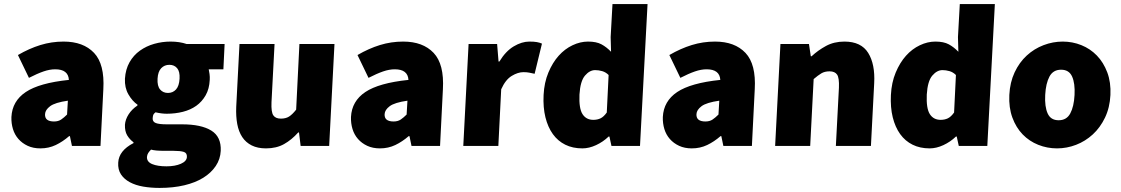

<svg xmlns="http://www.w3.org/2000/svg" viewBox="-20 -716 5500 942"><path d="M36 -142Q40 -220 106.5 -264.5Q173 -309 318 -324Q315 -376 251 -376Q224 -376 193.5 -365.5Q163 -355 122 -334L68 -446Q123 -478 178 -495Q233 -512 292 -512Q389 -512 441.5 -456.5Q494 -401 487 -278L473 0H333L323 -48H319Q288 -21 253.5 -4.5Q219 12 178 12Q143 12 116 -0.5Q89 -13 70.5 -34Q52 -55 43.5 -83Q35 -111 36 -142ZM201 -156Q199 -120 245 -120Q266 -120 280 -129.5Q294 -139 309 -154L313 -222Q250 -213 226 -195Q202 -177 201 -156Z M701 54Q700 78 726.5 89Q753 100 797 100Q839 100 867.5 87.5Q896 75 897 54Q898 34 881 29Q864 24 832 24H793Q763 24 747.5 22.5Q732 21 721 18Q712 27 707 35Q702 43 701 54ZM560 82Q563 23 635 -14V-18Q616 -32 604 -52Q592 -72 593 -104Q595 -130 611 -155Q627 -180 654 -198L655 -202Q629 -220 610 -253Q591 -286 593 -330Q596 -376 615.5 -410.5Q635 -445 666.5 -467.5Q698 -490 737 -501Q776 -512 817 -512Q861 -512 896 -500H1082L1076 -376H1004Q1006 -367 1008 -353Q1010 -339 1009 -324Q1007 -280 989 -248.5Q971 -217 943 -197Q915 -177 877.5 -167.5Q840 -158 798 -158Q773 -158 743 -165Q734 -158 732 -152.5Q730 -147 729 -136Q728 -119 744 -112.5Q760 -106 798 -106H873Q967 -106 1016.5 -75.5Q1066 -45 1063 24Q1061 65 1038.5 98.5Q1016 132 977.5 156Q939 180 884.5 193Q830 206 763 206Q720 206 682.5 199.5Q645 193 617 178Q589 163 573.5 139.5Q558 116 560 82ZM804 -260Q828 -260 843.5 -277Q859 -294 861 -330Q863 -365 849 -381.5Q835 -398 811 -398Q787 -398 771 -381.5Q755 -365 753 -330Q751 -294 765.5 -277Q780 -260 804 -260Z M1155 -500H1327L1312 -214Q1310 -166 1321 -150Q1332 -134 1358 -134Q1382 -134 1398 -144Q1414 -154 1433 -178L1449 -500H1621L1595 0H1455L1447 -66H1443Q1411 -30 1373.5 -9Q1336 12 1285 12Q1244 12 1215 -2.5Q1186 -17 1168.5 -43.5Q1151 -70 1144 -107.5Q1137 -145 1139 -192Z M1702 -142Q1706 -220 1772.5 -264.5Q1839 -309 1984 -324Q1981 -376 1917 -376Q1890 -376 1859.5 -365.5Q1829 -355 1788 -334L1734 -446Q1789 -478 1844 -495Q1899 -512 1958 -512Q2055 -512 2107.5 -456.5Q2160 -401 2153 -278L2139 0H1999L1989 -48H1985Q1954 -21 1919.5 -4.5Q1885 12 1844 12Q1809 12 1782 -0.5Q1755 -13 1736.5 -34Q1718 -55 1709.5 -83Q1701 -111 1702 -142ZM1867 -156Q1865 -120 1911 -120Q1932 -120 1946 -129.5Q1960 -139 1975 -154L1979 -222Q1916 -213 1892 -195Q1868 -177 1867 -156Z M2279 -500H2419L2426 -414H2430Q2461 -465 2500.5 -488.5Q2540 -512 2577 -512Q2600 -512 2614 -509.5Q2628 -507 2639 -502L2603 -354Q2589 -357 2577 -359.5Q2565 -362 2548 -362Q2521 -362 2490.5 -343.5Q2460 -325 2439 -278L2425 0H2253Z M2647 -250Q2650 -311 2670.5 -360Q2691 -409 2721 -442.5Q2751 -476 2789 -494Q2827 -512 2865 -512Q2906 -512 2931 -498.5Q2956 -485 2978 -462L2976 -534L2985 -696H3157L3120 0H2980L2970 -46H2966Q2939 -20 2904.5 -4Q2870 12 2837 12Q2790 12 2753.5 -6Q2717 -24 2692.5 -58Q2668 -92 2656 -140.5Q2644 -189 2647 -250ZM2823 -252Q2820 -184 2838 -156Q2856 -128 2891 -128Q2911 -128 2926.5 -135.5Q2942 -143 2957 -164L2966 -348Q2952 -362 2934.5 -367Q2917 -372 2900 -372Q2873 -372 2850 -345Q2827 -318 2823 -252Z M3232 -142Q3236 -220 3302.5 -264.5Q3369 -309 3514 -324Q3511 -376 3447 -376Q3420 -376 3389.5 -365.5Q3359 -355 3318 -334L3264 -446Q3319 -478 3374 -495Q3429 -512 3488 -512Q3585 -512 3637.5 -456.5Q3690 -401 3683 -278L3669 0H3529L3519 -48H3515Q3484 -21 3449.5 -4.5Q3415 12 3374 12Q3339 12 3312 -0.5Q3285 -13 3266.5 -34Q3248 -55 3239.5 -83Q3231 -111 3232 -142ZM3397 -156Q3395 -120 3441 -120Q3462 -120 3476 -129.5Q3490 -139 3505 -154L3509 -222Q3446 -213 3422 -195Q3398 -177 3397 -156Z M3809 -500H3949L3958 -440H3962Q3993 -469 4032.5 -490.5Q4072 -512 4123 -512Q4205 -512 4239.5 -456.5Q4274 -401 4269 -308L4253 0H4081L4096 -286Q4098 -334 4087 -350Q4076 -366 4050 -366Q4026 -366 4009.5 -356Q3993 -346 3972 -328L3955 0H3783Z M4351 -250Q4354 -311 4374.5 -360Q4395 -409 4425 -442.5Q4455 -476 4493 -494Q4531 -512 4569 -512Q4610 -512 4635 -498.5Q4660 -485 4682 -462L4680 -534L4689 -696H4861L4824 0H4684L4674 -46H4670Q4643 -20 4608.5 -4Q4574 12 4541 12Q4494 12 4457.5 -6Q4421 -24 4396.5 -58Q4372 -92 4360 -140.5Q4348 -189 4351 -250ZM4527 -252Q4524 -184 4542 -156Q4560 -128 4595 -128Q4615 -128 4630.5 -135.5Q4646 -143 4661 -164L4670 -348Q4656 -362 4638.5 -367Q4621 -372 4604 -372Q4577 -372 4554 -345Q4531 -318 4527 -252Z M4932 -250Q4935 -312 4958 -361Q4981 -410 5017.5 -443.5Q5054 -477 5100 -494.5Q5146 -512 5194 -512Q5242 -512 5285.5 -494.5Q5329 -477 5361.5 -443.5Q5394 -410 5412.5 -361Q5431 -312 5428 -250Q5425 -188 5401.5 -139Q5378 -90 5341.5 -56.5Q5305 -23 5259.5 -5.5Q5214 12 5166 12Q5118 12 5074 -5.5Q5030 -23 4997.5 -56.5Q4965 -90 4947 -139Q4929 -188 4932 -250ZM5108 -250Q5105 -193 5120 -159.5Q5135 -126 5174 -126Q5213 -126 5231 -159.5Q5249 -193 5252 -250Q5255 -307 5240 -340.5Q5225 -374 5186 -374Q5147 -374 5129 -340.5Q5111 -307 5108 -250Z"/></svg>

Font: Kilde Sans Black
Style: Regular
Weight: 900
Italic angle: -3°
Designer: Paul D. Hunt
Foundry: Adobe Systems Incorporated
Version: Version 1.050;PS Version 1.000;hotconv 1.0.70;makeotf.lib2.5